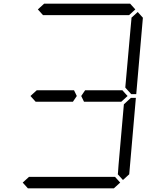

<svg xmlns="http://www.w3.org/2000/svg" viewBox="-20 -1020 856 1040"><path d="M381 -531 396 -500 375 -469H374H353H352H242H178H173L145 -500L179 -531H184H231H358H359H380ZM185 -969 219 -1000H685L713 -969L679 -938H658H477H415H234H213ZM671 -500 637 -469H635H632H458H456H436H435L420 -500L441 -531H464H587H643L659 -513ZM631 -31 597 0H131L103 -31L137 -62H158H339H401H582H603ZM692 -924 726 -955 754 -924 718 -510H691L659 -545V-550L688 -875L692 -918ZM680 -76 646 -45 618 -76 619 -83 622 -125 651 -455 689 -490H716Z"/></svg>

Font: DSEG14 Classic
Style: Light Italic
Weight: 300
Designer: Keshikan(Twitter:@keshinomi_88pro)
Version: Version 0.46